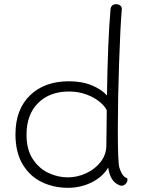

<svg xmlns="http://www.w3.org/2000/svg" viewBox="-20 -893 682 919"><path d="M54 -250Q54 -369 123.5 -436.5Q193 -504 310 -504Q373 -504 420.5 -484Q468 -464 492 -436Q496 -701 509 -848Q510 -860 517 -866.5Q524 -873 536 -873Q548 -873 556 -866Q564 -859 563 -848Q556 -769 550 -592Q544 -415 544 -272Q544 -119 551 -92Q558 -69 567.5 -56Q577 -43 587 -41Q590 -41 590 -32Q590 -22 581.5 -13Q573 -4 562 -4Q556 -4 548 -8Q507 -26 498 -91Q472 -47 419.5 -20.5Q367 6 305 6Q238 6 181 -21Q124 -48 89 -105.5Q54 -163 54 -250ZM489 -196Q489 -243 490 -270L491 -365Q482 -385 456.5 -406Q431 -427 393 -441Q355 -455 310 -455Q218 -455 162.5 -400Q107 -345 107 -248Q107 -177 137 -131.5Q167 -86 212.5 -65Q258 -44 304 -44Q350 -44 393 -64Q436 -84 462.5 -119Q489 -154 489 -196Z"/></svg>

Font: Mali Light
Style: Regular
Weight: 300
Designer: Kitiyaporn Chalermlarp | Katatrad Aksorn Co.,Ltd.
Foundry: Cadson Demak Co.,Ltd.
Version: Version 1.000; ttfautohint (v1.6)